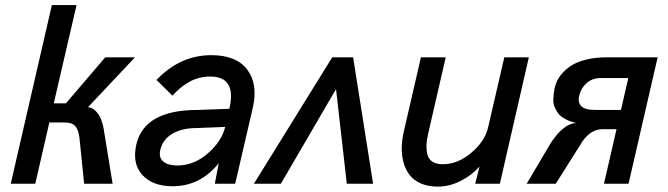

<svg xmlns="http://www.w3.org/2000/svg" viewBox="-20 -709 2579 741"><path d="M21.5 0 180.2 -689.5H275.4L187.5 -310.1H234.4L386.2 -487.8H501L319.3 -294.9Q335.9 -294.9 349.6 -280.3Q363.3 -265.6 370.1 -248.3Q377 -231 379.9 -212.9L414.6 0H304.7L286.6 -177.7Q282.7 -208.5 270.3 -222.4Q257.8 -236.3 230 -236.3H170.4L116.2 0Z M646 9.8Q569.3 9.8 529.3 -33.9Q489.3 -77.6 506.3 -151.9Q537.1 -284.7 742.7 -284.7L865.2 -289.1Q894 -413.6 791.5 -413.6Q746.1 -413.6 709 -392.1Q671.9 -370.6 645.5 -339.8L584 -400.4Q675.3 -496.1 795.4 -496.1Q892.1 -496.1 934.3 -440.2Q976.6 -384.3 955.6 -293L887.7 0H809.1L824.2 -79.1Q752.9 9.8 646 9.8ZM664.6 -70.3Q728 -70.3 781.7 -116.7Q835.4 -163.1 849.1 -219.2L739.3 -214.8Q681.6 -214.8 644.8 -192.6Q607.9 -170.4 598.6 -130.4Q591.8 -100.6 610.4 -85.4Q628.9 -70.3 664.6 -70.3Z M960 0 1262.2 -487.8H1342.8L1419.9 0H1318.4L1276.9 -365.2L1064 0Z M1669.9 11.2Q1632.8 11.2 1605 -0.7Q1577.1 -12.7 1561.3 -33.2Q1545.4 -53.7 1537.6 -81.3Q1529.8 -108.9 1530.5 -139.6Q1531.2 -170.4 1539.1 -204.1L1604.5 -487.8H1700.2L1633.3 -196.8Q1627 -170.4 1626 -150.4Q1625 -130.4 1629.6 -112.3Q1634.3 -94.2 1649.2 -84.7Q1664.1 -75.2 1689.5 -75.2Q1746.1 -75.2 1798.6 -119.1Q1851.1 -163.1 1863.8 -217.3L1926.3 -487.8H2021L1909.2 0H1814L1830.6 -66.4Q1801.3 -32.7 1757.8 -10.7Q1714.4 11.2 1669.9 11.2Z M2012.7 0 2106.9 -159.2Q2156.2 -232.4 2203.6 -234.4Q2189.5 -237.8 2177.7 -242.2Q2166 -246.6 2153.8 -254.2Q2141.6 -261.7 2134.3 -271.5Q2127 -281.2 2120.8 -295.2Q2114.7 -309.1 2115.5 -326.7Q2116.2 -344.2 2120.1 -367.2Q2124 -384.8 2132.3 -400.9Q2140.6 -417 2156.5 -433.1Q2172.4 -449.2 2194.1 -461.2Q2215.8 -473.1 2248.8 -480.5Q2281.7 -487.8 2322.3 -487.8H2518.1L2405.8 0H2311L2359.4 -210.4H2304.2Q2252.9 -210.4 2215.8 -144L2125 0ZM2278.8 -284.7H2376.5L2404.8 -407.7H2297.4Q2266.1 -407.7 2244.1 -388.4Q2222.2 -369.1 2215.8 -340.8Q2209 -314.5 2222.9 -299.6Q2236.8 -284.7 2278.8 -284.7Z"/></svg>

Font: HK Grotesk Medium Italic
Style: Regular
Weight: 500
Italic angle: -13°
Designer: Alfredo Marco Pradil and Stefan Peev
Foundry: Hanken Design Co.
Version: Version 1.000;PS 001.000;hotconv 1.0.88;makeotf.lib2.5.64775